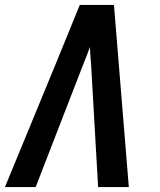

<svg xmlns="http://www.w3.org/2000/svg" viewBox="-26 -755 646 775"><path d="M-6 0 196 -490 296 -735H434L494 0H370L342 -490Q340 -509 339 -527.5Q338 -546 337 -565Q330 -546 323 -527.5Q316 -509 308 -490L118 0Z"/></svg>

Font: Iosevka Aile Oblique
Style: Bold
Weight: 700
Italic angle: -9°
Designer: Belleve Invis
Foundry: Belleve Invis
Version: Version 31.1.0; ttfautohint (v1.8.4)